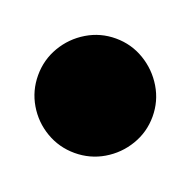

<svg xmlns="http://www.w3.org/2000/svg" viewBox="-87 -818 276 276"><g transform="rotate(20 50.5 -680.5)"><path d="M-37.3 -680Q-37.3 -656.3 -25.5 -636.3Q-13.7 -616.3 6.3 -604.5Q26.3 -592.7 50 -592.7Q73.7 -592.7 93.7 -604.5Q113.7 -616.3 125.7 -636.3Q137.7 -656.3 137.7 -680Q137.7 -703.7 125.7 -723.7Q113.7 -743.7 93.7 -755.7Q73.7 -767.7 50 -767.7Q26.3 -767.7 6.3 -755.7Q-13.7 -743.7 -25.5 -723.7Q-37.3 -703.7 -37.3 -680Z"/></g></svg>

Font: Linefont Thin
Style: Regular
Weight: 100
Monospace: yes
Version: Version 3.002;gftools[0.9.33]